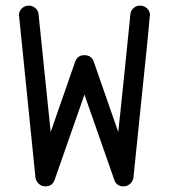

<svg xmlns="http://www.w3.org/2000/svg" viewBox="-20 -669 600 682"><path d="M477 -649H478Q492 -649 502.5 -639Q513 -629 513 -614Q513 -612 512 -610Q509 -574 503 -515Q497 -456 484 -330.5Q471 -205 462.5 -121.5Q454 -38 454 -38Q452 -25 442 -16Q432 -7 419 -7Q394 -7 386 -30L280 -333Q174 -30 174 -30Q166 -7 141 -7Q128 -7 118 -16Q108 -25 106 -38Q48 -610 48 -610Q47 -612 47 -614Q47 -629 57.5 -639Q68 -649 82 -649Q96 -649 106 -640Q116 -631 117 -618L160 -200Q247 -450 247 -450Q255 -473 280 -473Q305 -473 313 -450L400 -200Q403 -227 407.5 -270Q412 -313 421.5 -404.5Q431 -496 437 -557Q443 -618 443 -618Q444 -631 454 -640Q464 -649 477 -649Z"/></svg>

Font: Brass Mono
Style: Regular
Weight: 400
Monospace: yes
Version: Version 1.100; ttfautohint (v1.8.3) -l 8 -r 50 -G 200 -x 14 